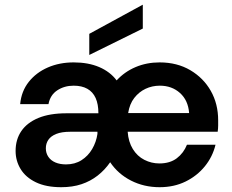

<svg xmlns="http://www.w3.org/2000/svg" viewBox="-20 -768 966 800"><path d="M235 12Q172 12 129.5 -8.5Q87 -29 66 -63.5Q45 -98 45 -139Q45 -187 69 -222Q93 -257 140 -276.5Q187 -296 258 -296H390Q390 -334 378.5 -359.5Q367 -385 344 -398Q321 -411 287 -411Q248 -411 218.5 -391.5Q189 -372 182 -334H64Q69 -388 100 -427Q131 -466 179.5 -487Q228 -508 287 -508Q348 -508 393.5 -488.5Q439 -469 466 -433Q499 -469 545 -488.5Q591 -508 645 -508Q718 -508 773 -475.5Q828 -443 858.5 -389Q889 -335 889 -267Q889 -257 889 -245Q889 -233 887 -219H512Q515 -177 533.5 -147Q552 -117 581.5 -102Q611 -87 644 -87Q688 -87 716.5 -108.5Q745 -130 759 -165H878Q866 -115 833.5 -75Q801 -35 753 -11.5Q705 12 645 12Q580 12 526 -15.5Q472 -43 439 -92Q417 -60 387 -36.5Q357 -13 319.5 -0.5Q282 12 235 12ZM255 -83Q292 -83 319.5 -100.5Q347 -118 364 -147Q381 -176 386 -210V-219H272Q237 -219 214.5 -210Q192 -201 181.5 -185.5Q171 -170 171 -150Q171 -130 181.5 -114.5Q192 -99 211 -91Q230 -83 255 -83ZM514 -297H768Q764 -350 730 -380.5Q696 -411 646 -411Q614 -411 586.5 -398Q559 -385 539.5 -360Q520 -335 514 -297ZM352 -539V-627L574 -748H575V-649Z"/></svg>

Font: DM Sans 28pt SemiBold
Style: Regular
Weight: 600
Version: Version 4.004;gftools[0.9.30]